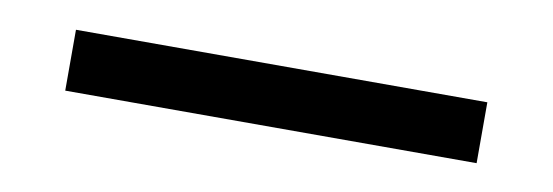

<svg xmlns="http://www.w3.org/2000/svg" viewBox="-25 -34 590 205"><g transform="rotate(10 270.0 69.0)"><path d="M47 102H493V36H47Z"/></g></svg>

Font: Mozilla Text BETA
Style: Regular
Weight: 400
Designer: Studio DRAMA
Foundry: Studio DRAMA
Version: Version 0.100